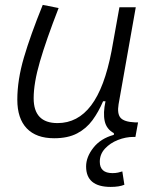

<svg xmlns="http://www.w3.org/2000/svg" viewBox="-20 -547 626 774"><path d="M426.3 206.5Q327.1 206.5 327.1 124Q327.1 85.9 356.4 48.6Q385.7 11.2 439 -3.4V-10.3Q409.2 -26.4 402.1 -58.8Q395 -91.3 405.3 -138.7H395.5Q377.4 -96.2 352.8 -62.5Q328.1 -28.8 291 -9.3Q253.9 10.3 198.2 10.3Q126 10.3 87.9 -29.5Q49.8 -69.3 49.8 -145Q49.8 -224.6 76.4 -315.2Q103 -405.8 152.3 -527.3L216.3 -514.6Q166 -385.3 140.9 -298.8Q115.7 -212.4 115.7 -150.9Q115.7 -50.8 211.9 -50.8Q293.5 -50.8 347.4 -122.1Q401.4 -193.4 429.7 -341.3L461.4 -517.6H527.3L458 -126.5Q451.7 -88.4 466.1 -72Q480.5 -55.7 523.4 -53.7H536.6L525.9 4.9H519Q486.8 4.9 455.3 17.3Q423.8 29.8 403.1 52.2Q382.3 74.7 382.3 105Q382.3 150.9 433.6 150.9Q445.8 150.9 455.8 148.7Q465.8 146.5 473.1 144L481.4 197.8Q460.4 206.5 426.3 206.5Z"/></svg>

Font: Cascadia Mono Light
Style: Italic
Weight: 300
Italic angle: -10°
Monospace: yes
Designer: Aaron Bell
Foundry: Saja Typeworks
Version: Version 2404.023; ttfautohint (v1.8.4)